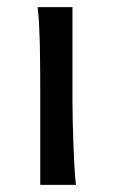

<svg xmlns="http://www.w3.org/2000/svg" viewBox="-20 -518 316 538"><path d="M183.1 -231.9Q183.1 -208.5 183.8 -176.5Q184.6 -144.5 185.8 -111.8Q187 -79.1 188.7 -49.3Q190.4 -19.5 192.9 0H92.8V-258.8Q92.8 -294.4 92.5 -329.1Q92.3 -363.8 91.6 -394.8Q90.8 -425.8 89.4 -452.4Q87.9 -479 85.4 -498H183.1Z"/></svg>

Font: Andika New Basic
Style: Regular
Weight: 400
Designer: Victor Gaultney, Annie Olsen, Julie Remington, Don Collingsworth, Eric Hays
Foundry: SIL International
Version: Version 5.500